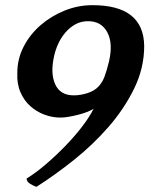

<svg xmlns="http://www.w3.org/2000/svg" viewBox="-20 -711 578 743"><path d="M83 -20Q120 -43 160 -77.5Q200 -112 236 -149.5Q272 -187 300 -224Q328 -261 342 -290Q331 -283 315 -277Q299 -271 281 -266.5Q263 -262 245.5 -259Q228 -256 214 -256Q182 -256 151.5 -267.5Q121 -279 97 -300.5Q73 -322 59 -354.5Q45 -387 47 -429Q47 -483 71.5 -530.5Q96 -578 137 -613.5Q178 -649 230 -670Q282 -691 338 -691Q536 -691 538 -533Q538 -448 499.5 -369Q461 -290 400.5 -220.5Q340 -151 266 -92Q192 -33 121 12Q111 9 97 0.5Q83 -8 83 -20ZM361 -376Q376 -392 384.5 -414.5Q393 -437 402 -474Q418 -544 395 -586.5Q372 -629 321 -629Q293 -629 271 -616.5Q249 -604 232.5 -584.5Q216 -565 205.5 -542Q195 -519 190 -497Q174 -428 193.5 -385Q213 -342 265 -342Q291 -342 318 -350.5Q345 -359 361 -376Z"/></svg>

Font: Lusitana
Style: Bold Italic
Weight: 700
Designer: Ana Paula Megda
Foundry: Ana Paula Megda
Version: Version 1.000; ttfautohint (v1.1) -l 8 -r 50 -G 200 -x 14 -D